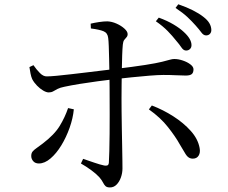

<svg xmlns="http://www.w3.org/2000/svg" viewBox="-20 -823 1040 875"><path d="M782.1 -638.5Q766.5 -658.5 744.7 -681Q722.9 -703.5 690.3 -726.1L703.6 -742.7Q742.3 -728.6 770.9 -711.5Q799.5 -694.5 817.4 -677.6Q852.7 -645.5 852.7 -617.3Q852.7 -606 845.6 -599.4Q838.6 -592.7 827.9 -592.7Q816.1 -592.7 807 -606.5Q797.9 -620.3 782.1 -638.5ZM871.5 -706.9Q854.5 -726.1 834.2 -745.2Q813.9 -764.3 780 -786.9L792.5 -803.5Q830.6 -790.4 858.9 -776Q887.2 -761.7 906.3 -746.7Q925.8 -731.8 934.3 -717Q942.8 -702.2 943.1 -686.6Q943.3 -676.1 937.1 -669.1Q931 -662 919.7 -661.6Q907.6 -661.4 897.7 -675Q887.8 -688.6 871.5 -706.9ZM358.8 -99.1Q383.5 -90.7 409.8 -81.7Q436.1 -72.6 455.1 -68.7Q463.9 -67.1 469.5 -69.3Q475.1 -71.5 476.1 -81.5Q477.3 -99.4 478.2 -134.8Q479.1 -170.3 479.5 -214.1Q479.9 -258 479.8 -300.9Q479.6 -343.9 479.6 -375.9Q479.6 -397.1 479.4 -427Q479.2 -457 478.6 -490.4Q478 -523.7 477.3 -555.6Q476.6 -587.4 475.7 -612.4Q474.8 -637.4 473.1 -649.7Q470.7 -672.8 452.2 -680.5Q433.8 -688.3 394.2 -693.3L393.2 -715.2Q410.4 -719.3 431.5 -722.5Q452.5 -725.7 468.9 -725.7Q489.8 -724.9 511.1 -715.4Q532.5 -705.9 547.1 -692.6Q561.7 -679.4 561.7 -667.7Q561.7 -658.6 556.4 -653.1Q551.1 -647.5 546.1 -640.9Q541.1 -634.3 539.7 -619.5Q537.8 -601 536.8 -570.6Q535.8 -540.2 535.2 -504.8Q534.6 -469.5 534.2 -435.4Q533.8 -401.3 533.8 -374.3Q533.8 -351.9 534.1 -315.5Q534.4 -279.1 535.2 -237.9Q536 -196.6 536.7 -157.8Q537.5 -119 537.8 -91.3Q538.1 -63.7 538.1 -55.2Q538.1 -34.3 531 -14.4Q523.9 5.6 511.2 18.4Q498.6 31.2 481 31.2Q467.1 31.2 460.7 25Q454.3 18.8 449.2 8.4Q444.1 -2 432.7 -15.3Q419.1 -30.4 395.9 -47.4Q372.6 -64.5 348.8 -77.9ZM114.1 -517.3 132.4 -526Q146.3 -505.8 162 -490Q177.7 -474.1 194 -474.9Q209.4 -474.9 238.8 -477.7Q268.3 -480.5 305.1 -484.8Q341.9 -489.1 378.9 -493.5Q415.9 -497.9 447.3 -501.8Q478.6 -505.7 497 -507.7Q589 -518.7 641.2 -526.9Q693.4 -535.1 718.8 -541.5Q744.2 -547.9 754.8 -551Q765.4 -554.1 774.2 -554.1Q792.9 -554.1 813.1 -547.2Q833.4 -540.4 847.6 -529.6Q861.8 -518.8 861.8 -507.2Q861.8 -491.5 853.6 -485.1Q845.5 -478.7 826.4 -478.7Q804.7 -478.7 781 -480.1Q757.3 -481.4 724.6 -481.4Q701.2 -481.4 661.3 -478.2Q621.4 -475.1 578.3 -470.5Q535.3 -465.9 499.4 -461.9Q466.5 -458.1 425.1 -452.6Q383.6 -447.1 343.6 -440.6Q303.6 -434.1 274 -427.7Q253.6 -423.7 242.2 -417.7Q230.7 -411.6 222.3 -406.7Q213.8 -401.8 201.9 -401.8Q191.1 -401.8 176.5 -410.5Q161.9 -419.1 148.4 -433Q134.8 -446.9 126.6 -462.8Q122.2 -472.5 119.1 -487.9Q116.1 -503.3 114.1 -517.3ZM799.5 -164.7Q780.1 -199.9 745.7 -243.5Q711.4 -287.2 658.5 -324.5L672 -342.3Q723.2 -322.8 769.9 -292.9Q816.6 -263 849.3 -226.5Q882.1 -190 889.7 -148.8Q893.8 -127.4 885.2 -113.7Q876.6 -100 858.8 -100Q838 -100 825.9 -120.6Q813.7 -141.1 799.5 -164.7ZM290.3 -330.5 316.5 -324.8Q312.6 -284.1 297.3 -240.8Q281.9 -197.4 259.5 -160.6Q237 -123.7 210.3 -100.9Q183.6 -78 157.1 -78Q140.7 -78 131.6 -88.3Q122.4 -98.6 122.4 -112.2Q122.4 -125.2 128.8 -132.7Q135.1 -140.2 146.4 -148Q157.7 -155.8 173.5 -167.9Q227.7 -209 252 -248.9Q276.3 -288.8 290.3 -330.5Z"/></svg>

Font: Early Summer Mincho VF
Style: Regular
Weight: 250
Designer: GuiWonder
Version: Version 1.002